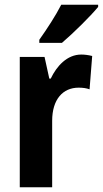

<svg xmlns="http://www.w3.org/2000/svg" viewBox="-20 -786 432 806"><path d="M392 -757V-766H237C214 -721 179 -667 145 -619V-606H240C288 -647 361 -719 392 -757ZM321 -557C262 -557 218 -509 193 -456H187L167 -547H63V0H199V-279C199 -369 244 -418 310 -418C327 -418 343 -416 356 -411L367 -551C351 -555 335 -557 321 -557Z"/></svg>

Font: Noto Sans Ethiopic Condensed
Style: Bold
Weight: 700
Width: 3
Designer: Monotype Design Team
Foundry: Monotype Imaging Inc.
Version: Version 2.102